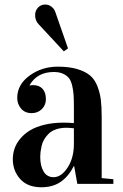

<svg xmlns="http://www.w3.org/2000/svg" viewBox="-20 -792 531 827"><path d="M35.2 -106Q35.2 -129.9 42.7 -152.1Q50.3 -174.3 67.4 -194.8Q84.5 -215.3 109.4 -230.5Q134.3 -245.6 171.1 -254.6Q208 -263.7 252.9 -263.7Q276.9 -263.7 298.3 -261.7V-329.1Q298.3 -361.3 297.1 -381.3Q295.9 -401.4 291 -422.6Q286.1 -443.8 277.1 -455.3Q268.1 -466.8 251.7 -474.4Q235.4 -481.9 211.9 -481.9Q140.6 -481.9 107.9 -425.8V-423.8Q116.2 -425.3 123 -425.3Q148.4 -425.3 163.1 -409.7Q177.7 -394 177.7 -364.7Q177.7 -339.4 160.2 -322Q142.6 -304.7 116.2 -304.7Q87.4 -304.7 70.8 -324.2Q54.2 -343.8 54.2 -370.1Q54.2 -427.7 107.2 -466.3Q160.2 -504.9 229 -504.9Q277.8 -504.9 312.3 -494.6Q346.7 -484.4 367.2 -467.5Q387.7 -450.7 399.2 -421.6Q410.6 -392.6 414.3 -362.3Q418 -332 418 -288.1V-24.9L468.3 -20V0H313L299.3 -77.1H298.3Q274.4 -30.8 240.5 -8.1Q206.5 14.6 158.2 14.6Q98.6 14.6 66.9 -21Q35.2 -56.6 35.2 -106ZM153.3 -116.2Q153.3 -77.1 168 -53Q182.6 -28.8 210.9 -28.8Q244.1 -28.8 271.2 -70.3Q298.3 -111.8 298.3 -171.9V-239.3Q278.8 -241.7 266.6 -241.7Q241.2 -241.7 221.4 -234.9Q201.7 -228 189.9 -216.3Q178.2 -204.6 170.4 -191.7Q162.6 -178.7 159.2 -163.1Q155.8 -147.5 154.5 -137.2Q153.3 -127 153.3 -116.2ZM131.3 -727.1Q131.3 -746.1 143.8 -759.3Q156.2 -772.5 174.8 -772.5Q189.9 -772.5 202.1 -762.9Q214.4 -753.4 218.8 -738.8L272.9 -583.5L254.9 -570.8L146 -688Q131.3 -703.1 131.3 -727.1Z"/></svg>

Font: Vidaloka
Style: Regular
Weight: 400
Designer: Cyreal (www.cyreal.org)
Foundry: Cyreal (www.cyreal.org)
Version: Version 1.011